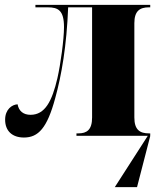

<svg xmlns="http://www.w3.org/2000/svg" viewBox="-20 -556 645 786"><path d="M78 7C137 7 173 -32 206 -154C232 -248 253 -369 259 -526H357V-75C357 -24 335 -10 301 -10H293V0H585L450 210H541L595 1L594 0H595V-10H590C553 -10 530 -24 530 -75V-461C530 -512 553 -526 590 -526H595V-536H125V-526H175C218 -526 242 -514 242 -445C242 -395 228 -293 215 -236C193 -141 164 -86 105 -86C76 -86 57 -101 52 -129C29 -128 1 -108 1 -66C1 -20 30 7 78 7Z"/></svg>

Font: Noto Serif Display Condensed Black
Style: Regular
Weight: 900
Width: 3
Designer: Monotype Design Team
Foundry: Monotype Imaging Inc.
Version: Version 2.009